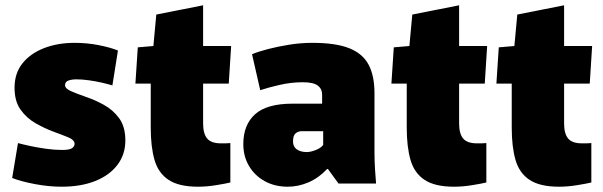

<svg xmlns="http://www.w3.org/2000/svg" viewBox="-20 -694 2281 726"><path d="M213 12Q164 12 111.5 2Q59 -8 26 -21L48 -153Q66 -148 94 -142Q122 -136 154 -131.5Q186 -127 215 -127Q242 -127 252 -133.5Q262 -140 262 -150Q262 -165 237.5 -175Q213 -185 180 -197Q148 -209 114.5 -228Q81 -247 58 -279Q35 -311 35 -362Q35 -417 65 -454.5Q95 -492 146.5 -512Q198 -532 262 -532Q309 -532 352.5 -523.5Q396 -515 426 -503L405 -371Q389 -376 365 -381.5Q341 -387 315.5 -390.5Q290 -394 269 -394Q252 -394 239 -389.5Q226 -385 226 -372Q226 -359 249 -349Q272 -339 304 -328Q337 -317 372 -298Q407 -279 430.5 -247Q454 -215 454 -163Q454 -110 424 -70.5Q394 -31 340 -9.5Q286 12 213 12Z M729 12Q657 12 618 -13.5Q579 -39 564.5 -88.5Q550 -138 550 -211V-378H492L501 -515L560 -520L571 -639L748 -674V-520H854L845 -378H748V-228Q748 -188 763.5 -170Q779 -152 815 -152Q825 -152 833.5 -152Q842 -152 851 -153V-4Q835 0 798.5 6Q762 12 729 12Z M1068 12Q1019 12 981 -9Q943 -30 921.5 -66.5Q900 -103 900 -149Q900 -222 944.5 -262Q989 -302 1086 -302H1198V-336Q1198 -358 1181.5 -370.5Q1165 -383 1125 -383Q1081 -383 1037.5 -373Q994 -363 964 -353L933 -489Q957 -499 993.5 -508.5Q1030 -518 1073.5 -525Q1117 -532 1161 -532Q1250 -532 1301 -511.5Q1352 -491 1374 -449Q1396 -407 1396 -342V-119Q1396 -87 1398 -54.5Q1400 -22 1402 0H1260L1220 -55H1217Q1185 -21 1146.5 -4.5Q1108 12 1068 12ZM1140 -119Q1154 -119 1173.5 -126.5Q1193 -134 1202 -146V-198H1121Q1108 -198 1098 -190Q1088 -182 1088 -159Q1088 -139 1102.5 -129Q1117 -119 1140 -119Z M1697 12Q1625 12 1586 -13.5Q1547 -39 1532.5 -88.5Q1518 -138 1518 -211V-378H1460L1469 -515L1528 -520L1539 -639L1716 -674V-520H1822L1813 -378H1716V-228Q1716 -188 1731.5 -170Q1747 -152 1783 -152Q1793 -152 1801.5 -152Q1810 -152 1819 -153V-4Q1803 0 1766.5 6Q1730 12 1697 12Z M2094 12Q2022 12 1983 -13.5Q1944 -39 1929.5 -88.5Q1915 -138 1915 -211V-378H1857L1866 -515L1925 -520L1936 -639L2113 -674V-520H2219L2210 -378H2113V-228Q2113 -188 2128.5 -170Q2144 -152 2180 -152Q2190 -152 2198.5 -152Q2207 -152 2216 -153V-4Q2200 0 2163.5 6Q2127 12 2094 12Z"/></svg>

Font: Murecho Black
Style: Regular
Weight: 900
Designer: Neil Summerour
Foundry: Positype
Version: Version 1.010; ttfautohint (v1.8.3)